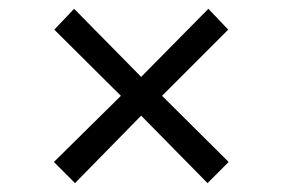

<svg xmlns="http://www.w3.org/2000/svg" viewBox="-20 -514 640 435"><path d="M103 -446.8 147.9 -494.1 299.8 -339.8 452.1 -494.1 497.1 -446.8 347.2 -296.9 498 -147 450.2 -99.1 299.8 -252 149.9 -99.1 102.1 -147 253.9 -296.9Z"/></svg>

Font: Kreadon
Style: Regular
Weight: 400
Designer: kohakuno
Foundry: StudioGnu
Version: Version 1.000;Glyphs 3.1.2 (3151)